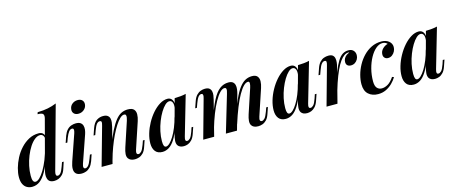

<svg xmlns="http://www.w3.org/2000/svg" viewBox="-47 -1433 4944 2086"><g transform="rotate(-15 2425.5 -390.5)"><path d="M405 -85Q398 -61 401 -46Q404 -31 421 -31Q437 -31 452.5 -48.5Q468 -66 486 -117L502 -162H521L497 -89Q484 -48 462.5 -26Q441 -4 417 5Q393 14 370 14Q308 14 296 -35Q290 -53 292 -79Q294 -105 304 -139L444 -667Q453 -701 441 -717Q429 -733 380 -733L387 -754Q453 -755 504 -765.5Q555 -776 601 -795ZM171 -30Q191 -30 217 -54.5Q243 -79 270.5 -124.5Q298 -170 323.5 -234Q349 -298 367 -376L352 -268Q317 -169 282.5 -107Q248 -45 209 -15.5Q170 14 121 14Q89 14 63 -0.5Q37 -15 22 -45.5Q7 -76 7 -124Q7 -170 22 -224.5Q37 -279 65 -333Q93 -387 134 -431.5Q175 -476 225.5 -503Q276 -530 336 -530Q366 -530 383 -514.5Q400 -499 402 -470L394 -450Q390 -480 378 -493.5Q366 -507 346 -507Q316 -507 285.5 -483Q255 -459 228 -417.5Q201 -376 180 -324Q159 -272 147 -215.5Q135 -159 135 -105Q135 -67 143.5 -48.5Q152 -30 171 -30Z M747 -688Q750 -725 777 -747Q804 -769 840 -769Q873 -769 890.5 -750.5Q908 -732 905 -703Q902 -669 875 -646Q848 -623 812 -623Q779 -623 761.5 -641.5Q744 -660 747 -688ZM712 -431Q730 -485 700 -485Q680 -485 664 -464.5Q648 -444 630 -399L613 -352H594L620 -427Q635 -467 656 -489.5Q677 -512 703 -521Q729 -530 754 -530Q789 -530 807 -517Q825 -504 831 -483Q837 -462 834 -437.5Q831 -413 823 -390L717 -85Q708 -58 712 -44.5Q716 -31 731 -31Q747 -31 763.5 -48.5Q780 -66 799 -117L816 -162H835L810 -89Q795 -49 774 -26.5Q753 -4 728 5Q703 14 679 14Q635 14 615 -5.5Q595 -25 595 -59.5Q595 -94 611 -139Z M1027 0H904L1025 -431Q1029 -445 1031 -457Q1033 -469 1029.5 -477Q1026 -485 1012 -485Q993 -485 977.5 -466.5Q962 -448 944 -399L927 -352H908L934 -427Q955 -486 988 -508Q1021 -530 1061 -530Q1094 -530 1111.5 -517Q1129 -504 1134 -483.5Q1139 -463 1136 -438.5Q1133 -414 1127 -390ZM1064 -182Q1101 -285 1135 -352Q1169 -419 1201 -458.5Q1233 -498 1267 -514Q1301 -530 1338 -530Q1387 -530 1406.5 -508.5Q1426 -487 1425.5 -452.5Q1425 -418 1412 -379L1314 -85Q1305 -58 1309 -44.5Q1313 -31 1329 -31Q1344 -31 1360.5 -48Q1377 -65 1396 -117L1412 -162H1431L1406 -89Q1392 -47 1370.5 -25Q1349 -3 1324.5 5.5Q1300 14 1276 14Q1250 14 1231.5 5.5Q1213 -3 1203 -18Q1190 -37 1192 -67Q1194 -97 1208 -139L1299 -414Q1304 -430 1307 -446.5Q1310 -463 1306 -474.5Q1302 -486 1285 -486Q1264 -486 1239 -462.5Q1214 -439 1187 -397Q1160 -355 1133 -299Q1106 -243 1081.5 -177.5Q1057 -112 1038 -42Z M1639 -32Q1657 -32 1680 -53.5Q1703 -75 1727 -114Q1751 -153 1773 -207Q1795 -261 1811 -325L1790 -217Q1761 -132 1728.5 -81Q1696 -30 1660.5 -8Q1625 14 1587 14Q1533 14 1507 -19.5Q1481 -53 1481 -109Q1481 -161 1498 -218.5Q1515 -276 1545.5 -331.5Q1576 -387 1615 -431.5Q1654 -476 1698 -503Q1742 -530 1786 -530Q1820 -530 1838 -501.5Q1856 -473 1847 -415L1836 -409Q1843 -451 1832.5 -475Q1822 -499 1798 -499Q1775 -499 1749.5 -475Q1724 -451 1699 -410Q1674 -369 1653.5 -317Q1633 -265 1621 -209Q1609 -153 1609 -100Q1609 -63 1616.5 -47.5Q1624 -32 1639 -32ZM1864 -516Q1900 -517 1931.5 -520Q1963 -523 1992 -530L1863 -86Q1859 -74 1857.5 -61.5Q1856 -49 1859.5 -40.5Q1863 -32 1876 -32Q1892 -32 1909 -49Q1926 -66 1944 -118L1959 -163H1978L1953 -90Q1939 -49 1918 -26.5Q1897 -4 1873.5 5Q1850 14 1827 14Q1779 14 1759 -16Q1746 -38 1749 -70Q1752 -102 1762 -139Z M2170 0H2047L2167 -431Q2171 -443 2172.5 -455Q2174 -467 2170.5 -476Q2167 -485 2155 -485Q2136 -485 2120 -465.5Q2104 -446 2087 -399L2070 -352H2051L2077 -427Q2091 -467 2112.5 -489.5Q2134 -512 2158.5 -521Q2183 -530 2207 -530Q2240 -530 2256 -517Q2272 -504 2277 -483Q2282 -462 2278.5 -437.5Q2275 -413 2269 -390ZM2425 -414Q2431 -432 2433.5 -447.5Q2436 -463 2432 -472.5Q2428 -482 2413 -482Q2389 -482 2360.5 -452Q2332 -422 2302 -368Q2272 -314 2243.5 -241.5Q2215 -169 2190 -83L2205 -182Q2249 -310 2288.5 -386.5Q2328 -463 2372 -496.5Q2416 -530 2471 -530Q2503 -530 2519.5 -517Q2536 -504 2541.5 -482.5Q2547 -461 2543.5 -434Q2540 -407 2532 -379L2427 0H2302ZM2686 -414Q2695 -442 2695 -462Q2695 -482 2679 -482Q2655 -482 2628 -455Q2601 -428 2570.5 -374.5Q2540 -321 2509 -244Q2478 -167 2446 -66L2456 -145Q2492 -256 2525 -330Q2558 -404 2591 -448Q2624 -492 2659.5 -511Q2695 -530 2735 -530Q2778 -530 2796 -508Q2814 -486 2813 -452Q2812 -418 2799 -379L2701 -85Q2691 -55 2696 -43Q2701 -31 2716 -31Q2731 -31 2747.5 -48Q2764 -65 2783 -117L2799 -162H2818L2793 -89Q2779 -47 2757.5 -25Q2736 -3 2711.5 5.5Q2687 14 2664 14Q2635 14 2617 5.5Q2599 -3 2589 -19Q2577 -39 2579.5 -69Q2582 -99 2595 -139Z M3026 -32Q3044 -32 3067 -53.5Q3090 -75 3114 -114Q3138 -153 3160 -207Q3182 -261 3198 -325L3177 -217Q3148 -132 3115.5 -81Q3083 -30 3047.5 -8Q3012 14 2974 14Q2920 14 2894 -19.5Q2868 -53 2868 -109Q2868 -161 2885 -218.5Q2902 -276 2932.5 -331.5Q2963 -387 3002 -431.5Q3041 -476 3085 -503Q3129 -530 3173 -530Q3207 -530 3225 -501.5Q3243 -473 3234 -415L3223 -409Q3230 -451 3219.5 -475Q3209 -499 3185 -499Q3162 -499 3136.5 -475Q3111 -451 3086 -410Q3061 -369 3040.5 -317Q3020 -265 3008 -209Q2996 -153 2996 -100Q2996 -63 3003.5 -47.5Q3011 -32 3026 -32ZM3251 -516Q3287 -517 3318.5 -520Q3350 -523 3379 -530L3250 -86Q3246 -74 3244.5 -61.5Q3243 -49 3246.5 -40.5Q3250 -32 3263 -32Q3279 -32 3296 -49Q3313 -66 3331 -118L3346 -163H3365L3340 -90Q3326 -49 3305 -26.5Q3284 -4 3260.5 5Q3237 14 3214 14Q3166 14 3146 -16Q3133 -38 3136 -70Q3139 -102 3149 -139Z M3557 0H3434L3554 -431Q3563 -461 3560 -473Q3557 -485 3542 -485Q3523 -485 3507 -466Q3491 -447 3474 -399L3457 -352H3438L3464 -427Q3478 -467 3499 -489.5Q3520 -512 3545 -521Q3570 -530 3596 -530Q3628 -530 3643.5 -517Q3659 -504 3663.5 -483Q3668 -462 3665.5 -437.5Q3663 -413 3657 -390ZM3813 -507Q3791 -507 3768 -491.5Q3745 -476 3720 -442Q3695 -408 3669.5 -352.5Q3644 -297 3617 -217.5Q3590 -138 3563 -30L3587 -163Q3618 -268 3645.5 -338.5Q3673 -409 3699.5 -451.5Q3726 -494 3756 -512Q3786 -530 3821 -530Q3857 -530 3876.5 -509Q3896 -488 3896 -457Q3896 -432 3884 -410.5Q3872 -389 3852.5 -376.5Q3833 -364 3808 -364Q3783 -364 3768.5 -377Q3754 -390 3754 -415Q3754 -437 3764 -455Q3774 -473 3790 -485.5Q3806 -498 3825 -503Q3823 -505 3820 -506Q3817 -507 3813 -507Z M4198 -510Q4160 -510 4123.5 -479Q4087 -448 4057.5 -394.5Q4028 -341 4010.5 -273.5Q3993 -206 3993 -134Q3993 -82 4013.5 -59Q4034 -36 4067 -36Q4100 -36 4135 -56Q4170 -76 4205 -128L4225 -120Q4205 -87 4174 -56Q4143 -25 4102.5 -5.5Q4062 14 4013 14Q3947 14 3905 -23.5Q3863 -61 3863 -137Q3863 -186 3877.5 -240Q3892 -294 3920 -345.5Q3948 -397 3988 -438.5Q4028 -480 4079 -505Q4130 -530 4191 -530Q4242 -530 4274.5 -504Q4307 -478 4307 -437Q4307 -413 4295.5 -390Q4284 -367 4264 -352Q4244 -337 4218 -337Q4195 -337 4180.5 -351Q4166 -365 4166 -388Q4166 -425 4192.5 -452Q4219 -479 4252 -487Q4243 -497 4230.5 -503.5Q4218 -510 4198 -510Z M4465 -32Q4483 -32 4506 -53.5Q4529 -75 4553 -114Q4577 -153 4599 -207Q4621 -261 4637 -325L4616 -217Q4587 -132 4554.5 -81Q4522 -30 4486.5 -8Q4451 14 4413 14Q4359 14 4333 -19.5Q4307 -53 4307 -109Q4307 -161 4324 -218.5Q4341 -276 4371.5 -331.5Q4402 -387 4441 -431.5Q4480 -476 4524 -503Q4568 -530 4612 -530Q4646 -530 4664 -501.5Q4682 -473 4673 -415L4662 -409Q4669 -451 4658.5 -475Q4648 -499 4624 -499Q4601 -499 4575.5 -475Q4550 -451 4525 -410Q4500 -369 4479.5 -317Q4459 -265 4447 -209Q4435 -153 4435 -100Q4435 -63 4442.5 -47.5Q4450 -32 4465 -32ZM4690 -516Q4726 -517 4757.5 -520Q4789 -523 4818 -530L4689 -86Q4685 -74 4683.5 -61.5Q4682 -49 4685.5 -40.5Q4689 -32 4702 -32Q4718 -32 4735 -49Q4752 -66 4770 -118L4785 -163H4804L4779 -90Q4765 -49 4744 -26.5Q4723 -4 4699.5 5Q4676 14 4653 14Q4605 14 4585 -16Q4572 -38 4575 -70Q4578 -102 4588 -139Z"/></g></svg>

Font: Playfair Display SemiBold
Style: Italic
Weight: 600
Italic angle: -14°
Designer: Claus Eggers Sørensen
Foundry: Claus Eggers Sørensen
Version: Version 1.203